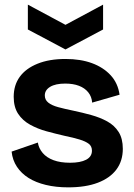

<svg xmlns="http://www.w3.org/2000/svg" viewBox="-20 -793 578 827"><path d="M274 14Q221 14 177.5 3.5Q134 -7 103 -26.5Q72 -46 53 -74.5Q34 -103 30 -140L143 -179Q147 -154 164 -134Q181 -114 210.5 -103Q240 -92 282 -92Q326 -92 351 -105Q376 -118 376 -144Q376 -163 362.5 -173.5Q349 -184 323 -192Q297 -200 258 -208Q219 -217 180.5 -227.5Q142 -238 109.5 -256Q77 -274 58 -303Q39 -332 39 -376Q39 -426 65 -462Q91 -498 141.5 -518.5Q192 -539 262 -539Q327 -539 376 -521Q425 -503 456.5 -469Q488 -435 495 -385L377 -351Q375 -377 360 -395.5Q345 -414 320 -423.5Q295 -433 261 -433Q219 -433 196 -419Q173 -405 173 -382Q173 -363 188 -351Q203 -339 230.5 -331.5Q258 -324 297 -316Q335 -308 373 -297.5Q411 -287 442 -270Q473 -253 491 -224.5Q509 -196 509 -152Q509 -100 481.5 -63Q454 -26 401.5 -6Q349 14 274 14ZM100 -773 262 -686 424 -773V-666L262 -580L100 -666Z"/></svg>

Font: Bricolage Grotesque 18pt
Style: Bold
Weight: 700
Designer: Mathieu Triay
Foundry: Atelier Triay
Version: Version 1.000;gftools[0.9.30]